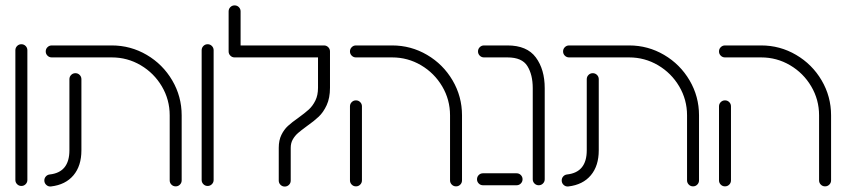

<svg xmlns="http://www.w3.org/2000/svg" viewBox="-20 -687 3139 712"><path d="M37 -19.6V-500.7Q37 -510 43.5 -516.5Q50 -523 59.3 -523Q68.5 -523 75 -516.5Q81.5 -510 81.5 -500.7V-19.6Q81.5 -10.4 75 -3.9Q68.5 2.6 59.3 2.6Q50 2.6 43.5 -3.9Q37 -10.4 37 -19.6Z M144.4 -17.8Q144.4 -26.3 150 -32.6Q155.6 -38.9 164.1 -40Q237.4 -47.8 237.4 -129.6V-393.3Q237.4 -402.6 243.9 -409.1Q250.4 -415.6 259.6 -415.6Q268.9 -415.6 275.4 -409.1Q281.9 -402.6 281.9 -393.3V-129.6Q281.9 -71.9 252.4 -36.9Q223 -1.9 169.3 4.4Q159.3 5.6 151.9 -1.1Q144.4 -7.8 144.4 -17.8ZM631.5 4.1Q622.2 4.1 615.7 -2.4Q609.3 -8.9 609.3 -18.1V-259.3Q609.3 -317.4 580.2 -366.7Q551.1 -415.9 501.9 -445Q452.6 -474.1 394.4 -474.1H171.9Q162.6 -474.1 156.1 -480.6Q149.6 -487 149.6 -496.3Q149.6 -505.6 156.1 -512Q162.6 -518.5 171.9 -518.5H394.4Q464.4 -518.5 524.1 -483.5Q583.7 -448.5 618.7 -388.9Q653.7 -329.3 653.7 -259.3V-18.1Q653.7 -8.9 647.2 -2.4Q640.7 4.1 631.5 4.1Z M727.8 -19.6V-500.7Q727.8 -510 734.3 -516.5Q740.7 -523 750 -523Q759.3 -523 765.7 -516.5Q772.2 -510 772.2 -500.7V-19.6Q772.2 -10.4 765.7 -3.9Q759.3 2.6 750 2.6Q740.7 2.6 734.3 -3.9Q727.8 -10.4 727.8 -19.6Z M1013.7 -17.4V-138.9Q1013.7 -166.7 1023.5 -186.7Q1033.3 -206.7 1047.8 -220Q1062.2 -233.3 1086.7 -250.4Q1110.7 -267.8 1125.2 -280.9Q1139.6 -294.1 1149.4 -313.9Q1159.3 -333.7 1159.3 -361.5V-496.3H1203.7V-361.5Q1203.7 -323.7 1191.5 -297.2Q1179.3 -270.7 1161.9 -254.3Q1144.4 -237.8 1117 -218.5Q1096.7 -203.7 1085.2 -193.7Q1073.7 -183.7 1065.9 -170.2Q1058.1 -156.7 1058.1 -138.9V-17.4Q1058.1 -8.1 1051.7 -1.7Q1045.2 4.8 1035.9 4.8Q1026.7 4.8 1020.2 -1.7Q1013.7 -8.1 1013.7 -17.4ZM850 -667Q859.3 -667 865.7 -660.6Q872.2 -654.1 872.2 -644.8V-496.3H827.8V-644.8Q827.8 -654.1 834.3 -660.6Q840.7 -667 850 -667ZM827.8 -496.3Q827.8 -505.6 834.3 -512Q840.7 -518.5 850 -518.5H1181.5Q1190.7 -518.5 1197.2 -512Q1203.7 -505.6 1203.7 -496.3Q1203.7 -487 1197.2 -480.6Q1190.7 -474.1 1181.5 -474.1H850Q840.7 -474.1 834.3 -480.6Q827.8 -487 827.8 -496.3Z M1277.8 -18.1V-292.6Q1277.8 -301.9 1284.3 -308.3Q1290.7 -314.8 1300 -314.8Q1309.3 -314.8 1315.7 -308.3Q1322.2 -301.9 1322.2 -292.6V-18.1Q1322.2 -8.9 1315.7 -2.4Q1309.3 4.1 1300 4.1Q1290.7 4.1 1284.3 -2.4Q1277.8 -8.9 1277.8 -18.1ZM1671.1 4.1Q1661.9 4.1 1655.4 -2.4Q1648.9 -8.9 1648.9 -18.1V-259.3Q1648.9 -317.4 1619.8 -366.7Q1590.7 -415.9 1541.5 -445Q1492.2 -474.1 1434.1 -474.1H1300Q1290.7 -474.1 1284.3 -480.6Q1277.8 -487 1277.8 -496.3Q1277.8 -505.6 1284.3 -512Q1290.7 -518.5 1300 -518.5H1434.1Q1504.1 -518.5 1563.7 -483.5Q1623.3 -448.5 1658.3 -388.9Q1693.3 -329.3 1693.3 -259.3V-18.1Q1693.3 -8.9 1686.9 -2.4Q1680.4 4.1 1671.1 4.1Z M1955.6 -22.2V-360Q1955.6 -410 1935.7 -442Q1915.9 -474.1 1861.9 -474.1H1774.8Q1765.6 -474.1 1759.1 -480.6Q1752.6 -487 1752.6 -496.3Q1752.6 -505.6 1759.1 -512Q1765.6 -518.5 1774.8 -518.5H1861.9Q1934.1 -518.5 1967 -474.1Q2000 -429.6 2000 -360V-22.2Q2000 -13 1993.5 -6.5Q1987 0 1977.8 0Q1968.5 0 1962 -6.5Q1955.6 -13 1955.6 -22.2ZM1748.9 -22.2Q1748.9 -31.5 1755.4 -38Q1761.9 -44.4 1771.1 -44.4H1895.6Q1904.8 -44.4 1911.3 -38Q1917.8 -31.5 1917.8 -22.2Q1917.8 -13 1911.3 -6.5Q1904.8 0 1895.6 0H1771.1Q1761.9 0 1755.4 -6.5Q1748.9 -13 1748.9 -22.2Z M2063 -17.8Q2063 -26.3 2068.5 -32.6Q2074.1 -38.9 2082.6 -40Q2155.9 -47.8 2155.9 -129.6V-393.3Q2155.9 -402.6 2162.4 -409.1Q2168.9 -415.6 2178.1 -415.6Q2187.4 -415.6 2193.9 -409.1Q2200.4 -402.6 2200.4 -393.3V-129.6Q2200.4 -71.9 2170.9 -36.9Q2141.5 -1.9 2087.8 4.4Q2077.8 5.6 2070.4 -1.1Q2063 -7.8 2063 -17.8ZM2550 4.1Q2540.7 4.1 2534.3 -2.4Q2527.8 -8.9 2527.8 -18.1V-259.3Q2527.8 -317.4 2498.7 -366.7Q2469.6 -415.9 2420.4 -445Q2371.1 -474.1 2313 -474.1H2090.4Q2081.1 -474.1 2074.6 -480.6Q2068.1 -487 2068.1 -496.3Q2068.1 -505.6 2074.6 -512Q2081.1 -518.5 2090.4 -518.5H2313Q2383 -518.5 2442.6 -483.5Q2502.2 -448.5 2537.2 -388.9Q2572.2 -329.3 2572.2 -259.3V-18.1Q2572.2 -8.9 2565.7 -2.4Q2559.3 4.1 2550 4.1Z M2646.3 -18.1V-292.6Q2646.3 -301.9 2652.8 -308.3Q2659.3 -314.8 2668.5 -314.8Q2677.8 -314.8 2684.3 -308.3Q2690.7 -301.9 2690.7 -292.6V-18.1Q2690.7 -8.9 2684.3 -2.4Q2677.8 4.1 2668.5 4.1Q2659.3 4.1 2652.8 -2.4Q2646.3 -8.9 2646.3 -18.1ZM3039.6 4.1Q3030.4 4.1 3023.9 -2.4Q3017.4 -8.9 3017.4 -18.1V-259.3Q3017.4 -317.4 2988.3 -366.7Q2959.3 -415.9 2910 -445Q2860.7 -474.1 2802.6 -474.1H2668.5Q2659.3 -474.1 2652.8 -480.6Q2646.3 -487 2646.3 -496.3Q2646.3 -505.6 2652.8 -512Q2659.3 -518.5 2668.5 -518.5H2802.6Q2872.6 -518.5 2932.2 -483.5Q2991.9 -448.5 3026.9 -388.9Q3061.9 -329.3 3061.9 -259.3V-18.1Q3061.9 -8.9 3055.4 -2.4Q3048.9 4.1 3039.6 4.1Z"/></svg>

Font: 26F Galaxy Hebrew
Style: Regular
Weight: 400
Designer: C₂₉H₂₅N₃O₅
Version: Version 1.000